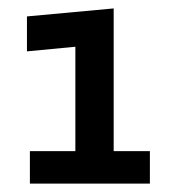

<svg xmlns="http://www.w3.org/2000/svg" viewBox="-20 -760 423 456"><path d="M51 -401H159V-649L44 -638V-721L250 -740V-401H336V-324H51Z"/></svg>

Font: Changa SemiBold
Style: Regular
Weight: 600
Designer: Eduardo Rodriguez Tunni
Foundry: Eduardo Rodriguez Tunni
Version: Version 2.002; ttfautohint (v1.5) -l 8 -r 50 -G 150 -x 14 -H